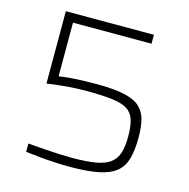

<svg xmlns="http://www.w3.org/2000/svg" viewBox="-103 -788 879 895"><g transform="rotate(15 336.5 -340.0)"><path d="M310 8Q278 8 240 6Q202 4 164.5 0.5Q127 -3 97 -7V-47Q135 -44 174.5 -41Q214 -38 249.5 -36.5Q285 -35 309 -35Q380 -35 425 -43Q470 -51 494.5 -70Q519 -89 528.5 -120.5Q538 -152 538 -198Q538 -249 528 -280Q518 -311 491.5 -327Q465 -343 416 -348.5Q367 -354 289 -354Q272 -354 241.5 -352.5Q211 -351 175.5 -347.5Q140 -344 106 -339V-688H531V-645H152V-386Q176 -390 206 -392.5Q236 -395 269 -396Q302 -397 335 -397Q419 -397 469 -385.5Q519 -374 544 -350Q569 -326 577.5 -290Q586 -254 586 -206Q586 -146 574.5 -104.5Q563 -63 533 -38.5Q503 -14 449 -3Q395 8 310 8Z"/></g></svg>

Font: Saira SemiExpanded ExtraLight
Style: Regular
Weight: 250
Width: 6
Designer: Hector Gatti with collaboration of the Omnibus-Type team
Foundry: Omnibus-Type
Version: Version 1.101